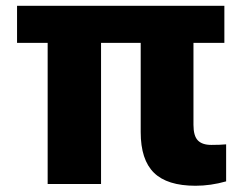

<svg xmlns="http://www.w3.org/2000/svg" viewBox="-20 -583 804 643"><path d="M37.1 -439.5V-563.5H731.4V-439.5H627.9V-165Q627.9 -127.9 642.6 -112.8Q657.2 -97.7 687.5 -97.7Q717.8 -97.7 737.3 -99.6V24.4Q685.5 39.1 634.8 39.1Q540 39.1 495.6 -4.4Q451.2 -47.9 451.2 -140.6V-439.5H318.4V33.2H139.6V-439.5Z"/></svg>

Font: GenEi M Gothic v2 Heavy
Style: Regular
Weight: 800
Version: Version 2.0